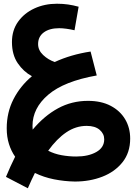

<svg xmlns="http://www.w3.org/2000/svg" viewBox="-20 -578 717 1028"><path d="M129 430 12 369Q36 311 61 261Q40 231 28 193Q16 155 16 109Q16 24 52 -46.5Q88 -117 151 -170Q106 -194 75 -239.5Q44 -285 44 -353Q44 -416 77 -462Q110 -508 164.5 -533Q219 -558 285 -558Q317 -558 344.5 -554Q372 -550 401 -542L379 -416Q358 -421 336 -424Q314 -427 297 -427Q245 -427 214.5 -404.5Q184 -382 184 -342Q184 -309 211 -283.5Q238 -258 273 -246Q360 -286 465 -302L498 -174Q323 -143 238.5 -71Q154 1 154 96Q154 107 155 116Q217 42 290.5 2Q364 -38 451 -38Q522 -38 572.5 -11.5Q623 15 650 60.5Q677 106 677 164Q677 239 636 290.5Q595 342 528 368Q461 394 381 394Q324 393 269 382Q214 371 167 348Q148 386 129 430ZM444 96Q386 96 335 130.5Q284 165 238 229Q271 246 310 253Q349 260 388 260Q453 260 495.5 236Q538 212 538 168Q538 138 513.5 117Q489 96 444 96Z"/></svg>

Font: Noto IKEA Arabic
Style: Bold
Weight: 700
Designer: Monotype Design Team
Foundry: Monotype Imaging Inc.
Version: Version 1.200